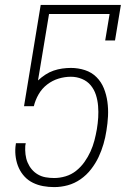

<svg xmlns="http://www.w3.org/2000/svg" viewBox="-20 -755 540 783"><path d="M201 8Q178 8 156 4Q134 0 114.5 -9.5Q95 -19 80.5 -34.5Q66 -50 57 -69.5Q48 -89 44.5 -111.5Q41 -134 43 -156L45 -171H85L83 -160Q82 -143 84 -125.5Q86 -108 92.5 -92.5Q99 -77 109.5 -64.5Q120 -52 134.5 -43.5Q149 -35 166 -32Q183 -29 201 -29Q224 -29 247.5 -36Q271 -43 290.5 -58.5Q310 -74 324.5 -94.5Q339 -115 349 -137Q359 -159 365 -182Q371 -205 375 -228Q379 -252 380.5 -275.5Q382 -299 380 -323Q378 -347 371 -368.5Q364 -390 350 -407Q336 -424 314.5 -433Q293 -442 269 -442Q244 -442 219 -434.5Q194 -427 172.5 -410.5Q151 -394 137.5 -370.5Q124 -347 118 -322H78L146 -735H473L449 -590H409L427 -698H180L135 -427Q149 -440 165 -450.5Q181 -461 198.5 -467Q216 -473 234 -475.5Q252 -478 269 -478Q299 -478 326.5 -469Q354 -460 373.5 -440.5Q393 -421 403.5 -395Q414 -369 418 -340Q422 -311 420.5 -281.5Q419 -252 414 -222Q410 -195 402 -167.5Q394 -140 382 -114.5Q370 -89 351.5 -65Q333 -41 308.5 -24Q284 -7 256.5 0.5Q229 8 201 8Z"/></svg>

Font: Iosevka Slab XLtObl
Style: Regular
Weight: 200
Italic angle: -9°
Monospace: yes
Designer: Belleve Invis
Foundry: Belleve Invis
Version: Version 11.1.1; ttfautohint (v1.8.3)